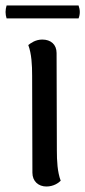

<svg xmlns="http://www.w3.org/2000/svg" viewBox="-37 -667 310 699"><path d="M-13 -647C-18 -631 -18 -615 -13 -600H249C255 -615 255 -631 249 -647ZM170 -120 169 -474C169 -505 148 -523 117 -523C92 -523 75 -510 66 -503C78 -471 80 -430 80 -391L81 -38C81 -7 103 12 132 12C158 12 176 -1 184 -9C172 -41 170 -81 170 -120Z"/></svg>

Font: Arima Koshi Medium
Style: Regular
Weight: 500
Designer: Joana Correia and Natanael Gama
Foundry: NDISCOVER
Version: Version 1.019;PS 001.019;hotconv 1.0.88;makeotf.lib2.5.64775